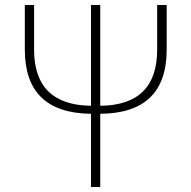

<svg xmlns="http://www.w3.org/2000/svg" viewBox="-20 -746 764 766"><path d="M607 -726H645V-548Q645 -294 380 -292V0H343V-292Q79 -295 79 -548V-726H116V-548Q116 -327 343 -324V-726H380V-324Q607 -326 607 -548Z"/></svg>

Font: Noto Sans Korean Thin
Style: Regular
Weight: 250
Designer: Ryoko NISHIZUKA  (kana & ideographs); Paul D. Hunt (Latin, Greek & Cyrillic); Wenlong ZHANG  (bopomofo); Sandoll Communi
Foundry: Adobe Systems Incorporated
Version: Version 1.0001;PS 1;hotconv 1.0.78;makeotf.lib2.5.61930